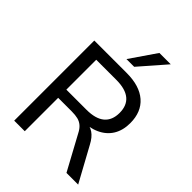

<svg xmlns="http://www.w3.org/2000/svg" viewBox="-261 -1066 1195 1195"><g transform="rotate(45 336.5 -468.5)"><path d="M85 0V-705H370Q484 -705 545.5 -651.5Q607 -598 607 -500Q607 -436 579 -390.5Q551 -345 498 -321Q445 -297 370 -297L380 -311H402Q442 -311 471.5 -291Q501 -271 524 -227L648 0H545L423 -225Q409 -253 391.5 -268Q374 -283 351.5 -288.5Q329 -294 298 -294H178V0ZM178 -366H355Q435 -366 475 -399.5Q515 -433 515 -498Q515 -563 475 -596Q435 -629 355 -629H178ZM308 -765 426 -937H526L376 -765Z"/></g></svg>

Font: Nunito Sans 12pt Medium
Style: Regular
Weight: 500
Designer: Vernon Adams
Foundry: Vernon Adams
Version: Version 3.101;gftools[0.9.27]